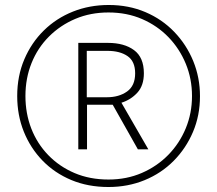

<svg xmlns="http://www.w3.org/2000/svg" viewBox="-20 -742 871 770"><path d="M415 8Q333 8 266 -20Q199 -48 150.5 -98Q102 -148 75.5 -214Q49 -280 49 -357Q49 -437 77.5 -504Q106 -571 156 -620Q206 -669 272.5 -695.5Q339 -722 416 -722Q496 -722 563 -693.5Q630 -665 679 -614Q728 -563 755 -497Q782 -431 782 -356Q782 -279 754 -213Q726 -147 676.5 -97Q627 -47 560 -19.5Q493 8 415 8ZM415 -22Q488 -22 549 -48.5Q610 -75 655 -121Q700 -167 725 -227.5Q750 -288 750 -357Q750 -426 725 -486.5Q700 -547 655.5 -593Q611 -639 550 -665.5Q489 -692 415 -692Q343 -692 282.5 -666.5Q222 -641 176.5 -595.5Q131 -550 106.5 -489Q82 -428 82 -357Q82 -287 105.5 -226.5Q129 -166 173.5 -120Q218 -74 279 -48Q340 -22 415 -22ZM294 -143V-570H413Q478 -570 517.5 -541Q557 -512 557 -448Q557 -399 531 -370.5Q505 -342 467 -330L575 -143H533L432 -322H329V-143ZM409 -352Q457 -352 489.5 -375Q522 -398 522 -448Q522 -496 491.5 -517Q461 -538 411 -538H328V-352Z"/></svg>

Font: Noto Sans Sinhala SemiCondensed ExtraLight
Style: Regular
Weight: 200
Width: 4
Designer: Jelle Bosma - Monotype Design Team
Foundry: Monotype Imaging Inc.
Version: Version 2.006; ttfautohint (v1.8.4.7-5d5b)